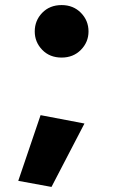

<svg xmlns="http://www.w3.org/2000/svg" viewBox="-20 -564 452 757"><path d="M117 -440Q117 -483 146.5 -513.5Q176 -544 223 -544Q269 -544 299 -513.5Q329 -483 329 -440Q329 -398 299 -367.5Q269 -337 223 -337Q176 -337 146.5 -367.5Q117 -398 117 -440ZM140 -110 313 -77 183 173 52 149Z"/></svg>

Font: Jost* Heavy
Style: Regular
Weight: 800
Version: Version 3.7